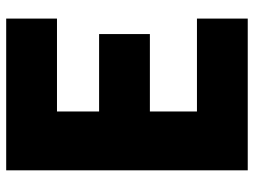

<svg xmlns="http://www.w3.org/2000/svg" viewBox="-120 -700 820 620"><g transform="rotate(-90 290.0 -390.0)"><path d="M540 0H50V-780H540V-616H240V-480H490V-316H240V-164H540Z"/></g></svg>

Font: Tanohe Sans ExtraBold
Style: Regular
Weight: 800
Designer: Village Type and Design LLC & Cristiano Sobral
Foundry: Cooper Hewitt Smithsonian Design Museum
Version: Version 1.00;September 29, 2021;FontCreator 13.0.0.2655 64-b